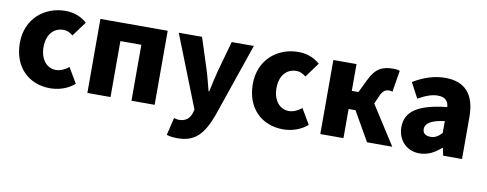

<svg xmlns="http://www.w3.org/2000/svg" viewBox="-66 -909 3685 1453"><g transform="rotate(10 1776.5 -182.0)"><path d="M323 14C383 14 455 -4 511 -53L442 -170C413 -147 379 -130 343 -130C274 -130 222 -190 222 -285C222 -379 271 -439 350 -439C374 -439 396 -430 422 -409L505 -522C462 -559 408 -583 339 -583C180 -583 40 -473 40 -285C40 -96 163 14 323 14Z M609 0H787V-430H948V0H1126V-569H609Z M1340 219C1475 219 1537 147 1592 1L1788 -569H1618L1552 -333C1539 -279 1526 -226 1515 -172H1510C1495 -228 1483 -281 1466 -333L1390 -569H1211L1429 -17L1421 12C1408 52 1380 80 1326 80C1313 80 1298 75 1288 73L1256 208C1280 215 1303 219 1340 219Z M2113 14C2173 14 2245 -4 2301 -53L2232 -170C2203 -147 2169 -130 2133 -130C2064 -130 2012 -190 2012 -285C2012 -379 2061 -439 2140 -439C2164 -439 2186 -430 2212 -409L2295 -522C2252 -559 2198 -583 2129 -583C1970 -583 1830 -473 1830 -285C1830 -96 1953 14 2113 14Z M2399 0H2577V-224H2630L2758 0H2952L2761 -298L2788 -360C2809 -408 2831 -415 2859 -415C2867 -415 2874 -412 2881 -410L2908 -575C2894 -581 2878 -583 2861 -583C2776 -583 2724 -561 2677 -464L2628 -363H2577V-569H2399Z M3163 14C3226 14 3279 -15 3326 -57H3331L3343 0H3488V-323C3488 -501 3405 -583 3258 -583C3169 -583 3088 -553 3013 -508L3075 -391C3132 -423 3179 -441 3224 -441C3282 -441 3306 -414 3310 -368C3088 -344 2994 -279 2994 -159C2994 -64 3058 14 3163 14ZM3224 -124C3187 -124 3163 -140 3163 -173C3163 -213 3199 -246 3310 -260V-169C3284 -141 3260 -124 3224 -124Z"/></g></svg>

Font: Noto Sans JP Black
Style: Regular
Weight: 900
Designer: Ryoko NISHIZUKA  (kana, bopomofo & ideographs); Paul D. Hunt (Latin, Greek & Cyrillic); Sandoll Communications , Soo-you
Foundry: Adobe
Version: Version 2.002;hotconv 1.0.116;makeotfexe 2.5.65601